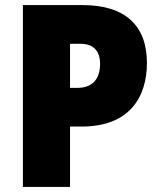

<svg xmlns="http://www.w3.org/2000/svg" viewBox="-20 -734 631 754"><path d="M305 -714H70V0H255V-237H301C488 -237 557 -352 557 -487C557 -632 473 -714 305 -714ZM296 -562C348 -562 373 -533 373 -483C373 -414 333 -389 285 -389H255V-562Z"/></svg>

Font: Noto Sans Thai Looped SemiCondensed Black
Style: Regular
Weight: 900
Width: 4
Designer: Sasikarn Vongin, Ben Mitchell
Foundry: The Fontpad Ltd
Version: Version 1.001